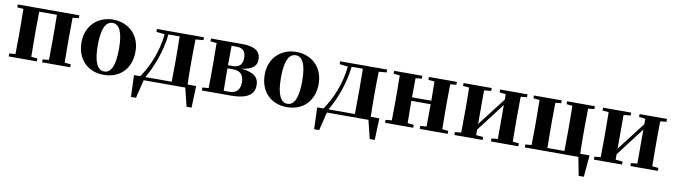

<svg xmlns="http://www.w3.org/2000/svg" viewBox="-36 -1179 6963 1987"><g transform="rotate(10 3445.0 -185.0)"><path d="M681 -516V-546H34V-516L99 -510C100 -451 101 -364 101 -308V-238C101 -182 100 -95 99 -37L34 -31V0H330V-31L265 -37C264 -95 263 -182 263 -238V-308C263 -365 264 -453 265 -511H451C452 -453 453 -365 453 -308V-238C453 -182 452 -95 451 -37L385 -31V0H681V-31L616 -37C615 -95 614 -182 614 -238V-308C614 -364 615 -451 616 -509Z M1034 17C1204 17 1318 -97 1318 -276C1318 -455 1192 -563 1034 -563C877 -563 751 -453 751 -276C751 -100 863 17 1034 17ZM1034 -18C962 -18 922 -100 922 -274C922 -449 962 -528 1034 -528C1106 -528 1145 -449 1145 -274C1145 -100 1106 -18 1034 -18Z M1464 -35C1537 -160 1602 -325 1623 -511H1741C1742 -453 1743 -365 1743 -308V-238C1743 -181 1742 -93 1741 -35ZM1908 -35C1906 -93 1905 -181 1905 -238V-308C1905 -364 1906 -450 1908 -509L1990 -516V-546H1496V-516L1584 -506C1564 -315 1494 -156 1411 -35H1345L1353 193H1406L1453 0H1890L1937 193H1990L1998 -35Z M2287 -36C2286 -94 2285 -181 2285 -238V-272H2342C2423 -272 2458 -231 2458 -153C2458 -77 2419 -36 2344 -36ZM2340 -509C2408 -509 2437 -474 2437 -408C2437 -341 2405 -305 2337 -305H2285C2285 -372 2286 -454 2287 -509ZM2064 -546V-516L2129 -510C2130 -451 2131 -364 2131 -308V-238C2131 -182 2130 -95 2129 -37L2064 -31V0H2366C2559 0 2613 -65 2613 -151C2613 -228 2568 -280 2430 -293C2560 -311 2586 -361 2586 -417C2586 -497 2535 -546 2391 -546Z M2959 17C3129 17 3243 -97 3243 -276C3243 -455 3117 -563 2959 -563C2802 -563 2676 -453 2676 -276C2676 -100 2788 17 2959 17ZM2959 -18C2887 -18 2847 -100 2847 -274C2847 -449 2887 -528 2959 -528C3031 -528 3070 -449 3070 -274C3070 -100 3031 -18 2959 -18Z M3389 -35C3462 -160 3527 -325 3548 -511H3666C3667 -453 3668 -365 3668 -308V-238C3668 -181 3667 -93 3666 -35ZM3833 -35C3831 -93 3830 -181 3830 -238V-308C3830 -364 3831 -450 3833 -509L3915 -516V-546H3421V-516L3509 -506C3489 -315 3419 -156 3336 -35H3270L3278 193H3331L3378 0H3815L3862 193H3915L3923 -35Z M4648 -516V-546H4354V-516L4419 -509C4420 -454 4421 -371 4421 -308H4218C4218 -371 4219 -454 4220 -509L4285 -516V-546H3989V-516L4054 -510C4055 -451 4056 -364 4056 -308V-238C4056 -182 4055 -95 4054 -37L3989 -31V0H4285V-31L4220 -37C4219 -95 4218 -186 4218 -271H4421C4421 -186 4420 -95 4419 -37L4354 -31V0H4648V-31L4584 -37C4583 -95 4582 -182 4582 -238V-308C4582 -364 4583 -451 4584 -509Z M5390 -516V-546H5102V-516L5168 -508V-451L4940 -155V-508L5014 -516V-546H4718V-516L4783 -510C4784 -451 4785 -364 4785 -308V-238C4785 -182 4784 -95 4783 -37L4718 -31V0H5014V-31L4940 -38V-96L5168 -395V-38L5102 -31V0H5390V-31L5325 -37C5324 -95 5323 -182 5323 -238V-308C5323 -364 5324 -451 5325 -509Z M6034 -35C6032 -93 6031 -181 6031 -238V-308C6031 -364 6032 -451 6033 -509L6098 -516V-546H5806V-516L5868 -510C5869 -451 5870 -364 5870 -308V-238C5870 -181 5869 -93 5868 -35H5689C5688 -93 5687 -181 5687 -238V-308C5687 -364 5688 -451 5689 -510L5750 -516V-546H5458V-516L5523 -510C5524 -451 5525 -364 5525 -308V-238C5525 -182 5524 -95 5523 -37L5458 -31V0H6021L6058 193H6112L6132 -35Z M6856 -516V-546H6568V-516L6634 -508V-451L6406 -155V-508L6480 -516V-546H6184V-516L6249 -510C6250 -451 6251 -364 6251 -308V-238C6251 -182 6250 -95 6249 -37L6184 -31V0H6480V-31L6406 -38V-96L6634 -395V-38L6568 -31V0H6856V-31L6791 -37C6790 -95 6789 -182 6789 -238V-308C6789 -364 6790 -451 6791 -509Z"/></g></svg>

Font: Noto Serif KR Black
Style: Regular
Weight: 900
Version: Version 1.001;PS 1.001;hotconv 16.6.54;makeotf.lib2.5.65590